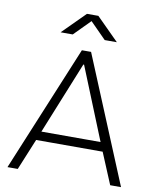

<svg xmlns="http://www.w3.org/2000/svg" viewBox="-95 -956 842 1029"><g transform="rotate(10 326.0 -441.5)"><path d="M17 0 301 -686H351L635 0H576L505 -170H143L73 0ZM163 -219H485L326 -612H322ZM172 -761 294 -883H356L478 -761H412L314 -860H336L238 -761Z"/></g></svg>

Font: Chivo Medium Thin
Style: Regular
Weight: 250
Version: Version 2.002